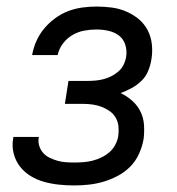

<svg xmlns="http://www.w3.org/2000/svg" viewBox="-20 -558 540 586"><path d="M206 8Q183 8 159.5 5.5Q136 3 114.5 -3Q93 -9 74 -20.5Q55 -32 41.5 -49Q28 -66 22 -88.5Q16 -111 20 -134Q20 -136 20.5 -137.5Q21 -139 21 -140H99Q99 -140 98.5 -139Q98 -138 98 -137Q96 -124 100 -112Q104 -100 112 -91Q120 -82 131.5 -76.5Q143 -71 155 -67.5Q167 -64 180 -63Q193 -62 206 -62Q220 -62 234 -63Q248 -64 262 -67.5Q276 -71 289.5 -77.5Q303 -84 314 -93.5Q325 -103 332 -116.5Q339 -130 341 -143Q343 -158 341.5 -172.5Q340 -187 333 -199Q326 -211 314.5 -219Q303 -227 290 -232Q277 -237 262.5 -239Q248 -241 234 -241H178L189 -311H245Q258 -311 270 -312Q282 -313 294.5 -316Q307 -319 319 -325Q331 -331 341 -339.5Q351 -348 357 -360Q363 -372 365 -385Q368 -403 362.5 -421Q357 -439 343 -449.5Q329 -460 311 -464Q293 -468 274 -468Q256 -468 237 -464.5Q218 -461 201 -451Q184 -441 172 -425Q160 -409 156 -390H78Q82 -412 91 -432.5Q100 -453 114.5 -470.5Q129 -488 148 -502Q167 -516 188 -524Q209 -532 231 -535Q253 -538 274 -538Q298 -538 321 -535Q344 -532 365 -523Q386 -514 403 -500Q420 -486 430.5 -466Q441 -446 443.5 -422.5Q446 -399 442 -376Q439 -358 432 -341Q425 -324 411.5 -311Q398 -298 381.5 -289Q365 -280 348 -274Q367 -265 383 -251Q399 -237 408.5 -218Q418 -199 419.5 -176.5Q421 -154 418 -132Q414 -110 404 -88Q394 -66 377 -49Q360 -32 339 -21Q318 -10 296 -3.5Q274 3 251.5 5.5Q229 8 206 8Z"/></svg>

Font: Iosevka Curly Oblique
Style: Regular
Weight: 400
Italic angle: -9°
Monospace: yes
Designer: Belleve Invis
Foundry: Belleve Invis
Version: Version 11.1.0; ttfautohint (v1.8.3)